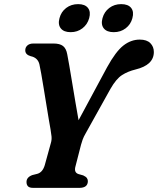

<svg xmlns="http://www.w3.org/2000/svg" viewBox="-20 -911 766 931"><path d="M406 -33Q406 0 364.5 0H141.5Q123 0 115.8 -7.5Q108.5 -15 108.5 -28.5Q108.5 -51.5 136.5 -62L160.5 -68Q186.5 -75 197 -110L226.5 -217Q231.5 -233 229.8 -250Q228 -267 225 -284Q222 -299 216.8 -330.8Q211.5 -362.5 205 -402.5Q198.5 -442.5 192 -482Q185.5 -521.5 180 -553.2Q174.5 -585 171 -599.5Q163 -631.5 129 -638.5Q102.5 -646 102.5 -667Q102.5 -681.5 113 -690.8Q123.5 -700 142 -700H239.5Q270 -700 285.5 -688Q301 -676 306 -648Q309.5 -630.5 316 -593Q322.5 -555.5 330.2 -508.5Q338 -461.5 346 -413.8Q354 -366 361 -328L499 -584.5Q541 -661 578 -690Q615 -719 657.5 -719Q692 -719 709 -701.8Q726 -684.5 726 -659Q726 -595.5 637 -574Q600 -565 571.8 -547Q543.5 -529 515.5 -480L396 -265.5Q385.5 -247.5 380.8 -234.2Q376 -221 373 -209.5L346 -104.5Q337.5 -74.5 360.5 -67L383.5 -60.5Q396.5 -54.5 401.2 -47.8Q406 -41 406 -33ZM322.5 -755Q289.5 -755 274.8 -773.5Q260 -792 268.5 -823Q276.5 -854 301 -872.5Q325.5 -891 359 -891Q392 -891 406.5 -872.5Q421 -854 412.5 -823Q404 -792.5 379.8 -773.8Q355.5 -755 322.5 -755ZM531.5 -755Q498 -755 483.2 -773.5Q468.5 -792 477 -823Q485.5 -854 510 -872.5Q534.5 -891 567.5 -891Q601.5 -891 616 -872.5Q630.5 -854 622 -823Q614 -792.5 589.5 -773.8Q565 -755 531.5 -755Z"/></svg>

Font: Fraunces 9pt S050 SemiBold
Style: Italic
Weight: 600
Italic angle: -16°
Version: Version 1.000; ttfautohint (v1.8.3)